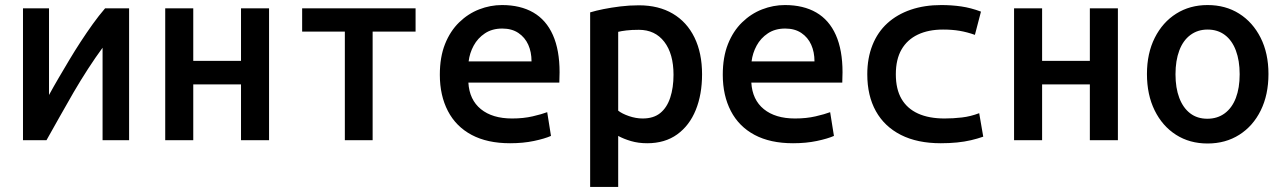

<svg xmlns="http://www.w3.org/2000/svg" viewBox="-20 -555 5080 760"><path d="M71 0V-522H174V-179Q192 -212 212.5 -247Q233 -282 254.5 -318Q276 -354 299.5 -390Q323 -426 347 -459.5Q371 -493 396 -522H491V0H386V-366Q358 -328 328.5 -282.5Q299 -237 271 -189Q243 -141 216 -92.5Q189 -44 164 0Z M634 0V-522H745V-314H934V-522H1045V0H934V-221H745V0Z M1345 0V-430H1176V-522H1625V-430H1455V0Z M1999 12Q1909 12 1847 -21Q1785 -54 1753 -115.5Q1721 -177 1721 -259Q1721 -329 1741.5 -380.5Q1762 -432 1797.5 -466.5Q1833 -501 1877 -518Q1921 -535 1967 -535Q2040 -535 2091 -505.5Q2142 -476 2168.5 -416.5Q2195 -357 2195 -269Q2195 -260 2194.5 -248.5Q2194 -237 2194 -228H1834Q1838 -160 1883.5 -123Q1929 -86 2007 -86Q2052 -86 2088.5 -94.5Q2125 -103 2146 -111L2161 -17Q2136 -6 2093.5 3Q2051 12 1999 12ZM1835 -312H2084Q2084 -349 2071 -378Q2058 -407 2032 -424.5Q2006 -442 1968 -442Q1928 -442 1899.5 -423Q1871 -404 1855 -374.5Q1839 -345 1835 -312Z M2316 185V-506Q2339 -513 2369 -519Q2399 -525 2435 -529.5Q2471 -534 2509 -534Q2587 -534 2643 -501Q2699 -468 2729 -406.5Q2759 -345 2759 -261Q2759 -181 2734 -119.5Q2709 -58 2660.5 -23Q2612 12 2542 12Q2507 12 2478 3.5Q2449 -5 2427 -17V185ZM2524 -86Q2567 -86 2593.5 -107.5Q2620 -129 2633 -168.5Q2646 -208 2646 -259Q2646 -342 2609.5 -389.5Q2573 -437 2509 -437Q2480 -437 2459.5 -434.5Q2439 -432 2427 -429V-117Q2442 -105 2469.5 -95.5Q2497 -86 2524 -86Z M3119 12Q3029 12 2967 -21Q2905 -54 2873 -115.5Q2841 -177 2841 -259Q2841 -329 2861.5 -380.5Q2882 -432 2917.5 -466.5Q2953 -501 2997 -518Q3041 -535 3087 -535Q3160 -535 3211 -505.5Q3262 -476 3288.5 -416.5Q3315 -357 3315 -269Q3315 -260 3314.5 -248.5Q3314 -237 3314 -228H2954Q2958 -160 3003.5 -123Q3049 -86 3127 -86Q3172 -86 3208.5 -94.5Q3245 -103 3266 -111L3281 -17Q3256 -6 3213.5 3Q3171 12 3119 12ZM2955 -312H3204Q3204 -349 3191 -378Q3178 -407 3152 -424.5Q3126 -442 3088 -442Q3048 -442 3019.5 -423Q2991 -404 2975 -374.5Q2959 -345 2955 -312Z M3704 12Q3611 12 3546 -21Q3481 -54 3447 -115Q3413 -176 3413 -261Q3413 -325 3433.5 -376.5Q3454 -428 3492.5 -463Q3531 -498 3585 -516.5Q3639 -535 3706 -535Q3747 -535 3785 -529.5Q3823 -524 3863 -509L3839 -417Q3808 -428 3778.5 -433Q3749 -438 3713 -438Q3655 -438 3613 -418Q3571 -398 3548.5 -359Q3526 -320 3526 -261Q3526 -202 3548.5 -163.5Q3571 -125 3614 -105.5Q3657 -86 3719 -86Q3753 -86 3787.5 -90Q3822 -94 3856 -107L3872 -14Q3849 -6 3823.5 0Q3798 6 3768 9Q3738 12 3704 12Z M3994 0V-522H4105V-314H4294V-522H4405V0H4294V-221H4105V0Z M4760 13Q4689 13 4635 -21.5Q4581 -56 4550.5 -118Q4520 -180 4520 -262Q4520 -344 4551 -405.5Q4582 -467 4636 -501Q4690 -535 4760 -535Q4831 -535 4885 -501Q4939 -467 4970 -405.5Q5001 -344 5001 -262Q5001 -180 4970.5 -118Q4940 -56 4885.5 -21.5Q4831 13 4760 13ZM4759 -85Q4799 -85 4828 -106.5Q4857 -128 4872 -167.5Q4887 -207 4887 -261Q4887 -315 4872 -355Q4857 -395 4828.5 -416.5Q4800 -438 4760 -438Q4721 -438 4692 -416.5Q4663 -395 4648 -355Q4633 -315 4633 -261Q4633 -207 4648 -167.5Q4663 -128 4691 -106.5Q4719 -85 4759 -85Z"/></svg>

Font: Ubuntu Sans Mono Medium
Style: Regular
Weight: 500
Monospace: yes
Designer: Dalton Maag Ltd
Foundry: Dalton Maag Ltd
Version: Version 1.006